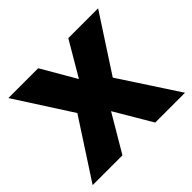

<svg xmlns="http://www.w3.org/2000/svg" viewBox="-134 -710 870 870"><g transform="rotate(-45 301.0 -274.5)"><path d="M187 -280 14 -549H205L301 -384L398 -549H589L414 -280L597 0H406L301 -178L196 0H5Z"/></g></svg>

Font: Noto Sans Thai ExtraBold
Style: Regular
Weight: 800
Version: Version 2.001